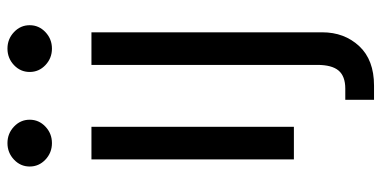

<svg xmlns="http://www.w3.org/2000/svg" viewBox="-262 -506 974 489"><g transform="rotate(-90 224.5 -262.0)"><path d="M62.5 0V-515.6H145.5V0ZM104 -616.2Q79.6 -616.2 62 -632.8Q44.4 -649.4 44.4 -672.9Q44.4 -696.3 62 -712.9Q79.6 -729.5 104 -729.5Q128.4 -729.5 146 -712.9Q163.6 -696.3 163.6 -672.9Q163.6 -649.4 146 -632.8Q128.4 -616.2 104 -616.2ZM303.2 -515.6H386.2V72.3Q386.2 128.4 351.1 166.3Q315.9 204.1 250.5 204.1H214.4V130.9H242.7Q274.4 130.9 288.8 113.8Q303.2 96.7 303.2 59.6ZM344.7 -616.2Q320.3 -616.2 302.7 -632.8Q285.2 -649.4 285.2 -672.9Q285.2 -696.3 302.7 -712.9Q320.3 -729.5 344.7 -729.5Q369.1 -729.5 386.7 -712.9Q404.3 -696.3 404.3 -672.9Q404.3 -649.4 386.7 -632.8Q369.1 -616.2 344.7 -616.2Z"/></g></svg>

Font: Inter Display
Style: Regular
Weight: 400
Designer: Rasmus Andersson
Foundry: rsms
Version: Version 4.000;git-37864ae